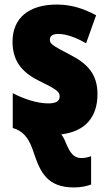

<svg xmlns="http://www.w3.org/2000/svg" viewBox="-20 -583 477 843"><path d="M305 240C336 240 362 234 380 227V103C370 106 357 111 337 111C303 111 287 87 269 44C263 28 256 16 249 7C355 -6 408 -69 408 -170C408 -259 362 -305 287 -343C209 -384 199 -390 199 -409C199 -426 212 -434 237 -434C273 -434 318 -416 358 -393L402 -516C344 -547 291 -563 229 -563C108 -563 35 -505 35 -400C35 -318 74 -267 148 -230C230 -190 242 -180 242 -160C242 -138 225 -129 192 -129C144 -129 85 -148 36 -174V-21C40 -20 46 -17 51 -16C86 0 108 25 128 87C157 174 188 240 305 240Z"/></svg>

Font: Noto Sans Condensed Black
Style: Regular
Weight: 900
Width: 3
Designer: Monotype Design Team
Foundry: Monotype Imaging Inc.
Version: Version 2.013